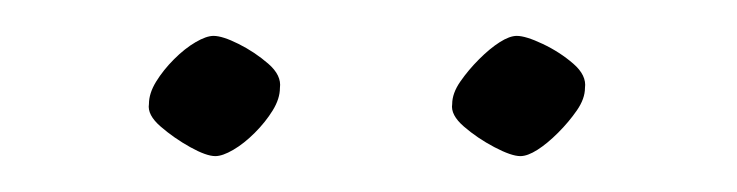

<svg xmlns="http://www.w3.org/2000/svg" viewBox="-20 -661 411 107"><path d="M100 -574Q95 -574 86 -579Q77 -584 69.5 -590.5Q62 -597 63 -603Q63 -609 67 -615.5Q71 -622 77 -628Q83 -634 89 -637.5Q95 -641 99 -641Q104 -641 113 -636.5Q122 -632 129.5 -625.5Q137 -619 136 -612Q136 -606 132 -599.5Q128 -593 122 -587Q116 -581 110 -577.5Q104 -574 100 -574ZM270 -574Q265 -574 255.5 -579Q246 -584 238.5 -590.5Q231 -597 232 -603Q232 -609 236.5 -615.5Q241 -622 247 -628Q253 -634 258.5 -637.5Q264 -641 268 -641Q273 -641 282.5 -636.5Q292 -632 299.5 -625.5Q307 -619 306 -612Q306 -606 301.5 -599.5Q297 -593 291 -587Q285 -581 279.5 -577.5Q274 -574 270 -574Z"/></svg>

Font: Ancizar Sans Thin
Style: Italic
Weight: 100
Italic angle: -4°
Designer: Cesar Puertas, Viviana Monsalve, Julian Moncada, Julian Prieto, Jose Castro, Mariel Hernandez, Felipe Aragon, Sara Alarc
Version: Version 8.100